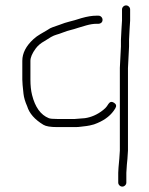

<svg xmlns="http://www.w3.org/2000/svg" viewBox="-20 -501 551 710"><path d="M256.2 -61H192.5C175.5 -61 165.5 -62 160.5 -64C130.5 -76 109.8 -104.7 98.5 -150C94.5 -166 92.5 -185 92.5 -207V-276C92.5 -288.8 99.1 -304.1 112.3 -322C120.2 -332.6 130.9 -341.6 144.5 -349L168.5 -364C175.8 -368 182 -370.8 188.1 -372.5C194.4 -374.2 202.7 -377 213.1 -381C223.5 -385 232.8 -388 240.8 -389.9C248.9 -391.8 258.6 -394.7 270 -398.5C275 -400.2 284.6 -403 298.7 -407C312.9 -411 325.4 -413 336.2 -413H344.2C348.2 -413 351.7 -414.3 354.7 -417C357.7 -419.7 359.2 -423.2 359.2 -427.5C359.2 -431.8 357.7 -435.5 354.7 -438.5C351.7 -441.5 348.2 -443 344.2 -443H336.2C320.6 -443 302.2 -440 281.2 -434L256.9 -426.5C251.5 -424.8 244.2 -422.9 235.1 -420.7C226 -418.6 214.1 -414.6 199.4 -409C189 -405 180.7 -402.2 175 -400.5C169.3 -398.8 162.2 -395 153.5 -389L129.5 -375C120.2 -369.7 111.7 -363.5 104 -356.5C76.3 -331.2 62.5 -304.4 62.5 -276V-207C62.5 -197.3 64 -179.6 66.9 -154.1C68.5 -140.2 73 -124.8 80.5 -108C88.4 -81.7 108.4 -58.9 140.6 -39.5C150 -33.8 166.6 -31 192.5 -31H258.1C265.2 -31 272.3 -31.5 279.4 -32.5C286.5 -33.5 293.3 -34.3 300 -35C306.7 -35.7 315.8 -37.7 327.5 -41C361.4 -53 384.7 -69.6 400.2 -91L406.2 -100C411.6 -108.7 410.1 -115.7 401.7 -121C393.4 -126.3 386.6 -125 381.2 -117L375.2 -108C371.9 -103.3 367.2 -98.7 361.2 -94C340.2 -77 316.1 -67 293.7 -64ZM429.2 -393 427.2 -354V-329L423.2 -250V56L421.2 86C418.6 112.7 417.2 130 417.2 138V174C417.2 178 418.7 181.5 421.7 184.5C424.7 187.5 428.2 189 432.2 189C436.2 189 439.7 187.5 442.7 184.5C445.7 181.5 447.2 178 447.2 174V138L449.2 107C449.9 101 450.6 94.3 451.2 87L453.2 56V-249L457.2 -329V-354L459.2 -393L461.2 -425V-466C461.2 -470 459.7 -473.5 456.7 -476.5C453.7 -479.5 450.2 -481 446.2 -481C442.2 -481 438.7 -479.5 435.7 -476.5C432.7 -473.5 431.2 -470 431.2 -466V-425Z"/></svg>

Font: Proton
Style: ExBdExt
Weight: 500
Version: Version 1.017